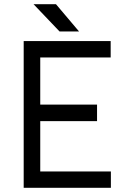

<svg xmlns="http://www.w3.org/2000/svg" viewBox="-20 -896 631 916"><path d="M264 -746H357L247 -876H140ZM93 0H509V-78H172V-318H443V-397H172V-622H508V-700H93Z"/></svg>

Font: Unageo
Style: Regular
Weight: 400
Designer: Richard Sepsi
Foundry: Richard Sepsi
Version: Version 2.000